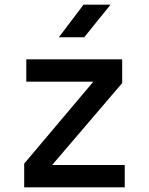

<svg xmlns="http://www.w3.org/2000/svg" viewBox="-20 -805 640 825"><path d="M84 0V-102L381 -454H93V-550H505V-448L204 -96H516V0ZM233 -645 339 -785H455L342 -645Z"/></svg>

Font: JetBrains Mono SemiBold
Style: Regular
Weight: 472
Monospace: yes
Designer: Philipp Nurullin, Konstantin Bulenkov
Foundry: JetBrains
Version: Version 2.305; ttfautohint (v1.8.4.7-5d5b)